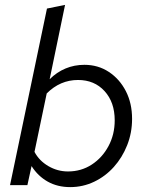

<svg xmlns="http://www.w3.org/2000/svg" viewBox="-20 -757 611 785"><path d="M267 8Q215 8 175 -14.5Q135 -37 109 -78L92 0H21L172 -722L246 -737L183 -433Q212 -462 248 -477Q284 -492 325 -492Q381 -492 425 -463Q469 -434 494.5 -384.5Q520 -335 520 -271Q520 -214 500 -163.5Q480 -113 445.5 -74.5Q411 -36 365 -14Q319 8 267 8ZM258 -56Q312 -56 355 -84Q398 -112 423.5 -159.5Q449 -207 449 -265Q449 -339 407.5 -384.5Q366 -430 299 -430Q226 -430 171 -375L121 -136Q140 -100 177.5 -78Q215 -56 258 -56Z"/></svg>

Font: Red Hat Text VF
Style: Italic
Weight: 400
Italic angle: -12°
Designer: Pentagram, MCKL
Foundry: Pentagram, MCKL
Version: Version 1.023